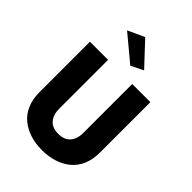

<svg xmlns="http://www.w3.org/2000/svg" viewBox="-282 -1108 1265 1265"><g transform="rotate(45 350.5 -475.0)"><path d="M69 -700V-230Q69 -164 90.5 -115Q112 -66 150.5 -34.5Q189 -3 240 13Q291 29 350 29Q409 29 460.5 13Q512 -3 550.5 -34.5Q589 -66 610.5 -115Q632 -164 632 -230V-700H463V-242Q463 -189 435 -156Q407 -123 350 -123Q294 -123 266 -156Q238 -189 238 -242V-700ZM189 -926 369 -776 455 -819 305 -979Z"/></g></svg>

Font: Glinicke Jost Bold
Style: Bold
Weight: 700
Version: Version 3.710